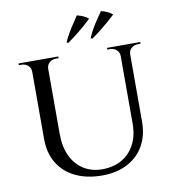

<svg xmlns="http://www.w3.org/2000/svg" viewBox="-98 -998 992 1098"><g transform="rotate(-10 398.5 -449.5)"><path d="M208 -700V-260Q208 -188 233.5 -134Q259 -80 305.5 -50.5Q352 -21 414 -21Q479 -21 527.5 -49Q576 -77 602.5 -128Q629 -179 629 -247V-700H684V-249Q684 -170 650.5 -111Q617 -52 554.5 -19Q492 14 408 14Q317 14 251 -18.5Q185 -51 150 -110Q115 -169 115 -248V-700ZM118 -700V-640H115Q115 -662 99.5 -676Q84 -690 62 -690Q62 -690 54 -690Q46 -690 46 -690V-700ZM277 -700V-690Q277 -690 269 -690Q261 -690 261 -690Q239 -690 223.5 -676Q208 -662 208 -640H206V-700ZM632 -700V-640H629Q629 -662 613.5 -676Q598 -690 576 -690Q576 -690 568 -690Q560 -690 560 -690V-700ZM753 -700V-690Q753 -690 745 -690Q737 -690 737 -690Q715 -690 699.5 -676Q684 -662 684 -640H682V-700ZM337 -770Q348 -795 362 -819.5Q376 -844 392 -867.5Q408 -891 422 -913Q442 -908 458 -901Q474 -894 488 -882Q467 -862 444 -842Q421 -822 396.5 -803Q372 -784 348 -767ZM477 -770Q487 -795 501 -819.5Q515 -844 531 -867.5Q547 -891 562 -913Q581 -909 598 -901Q615 -893 628 -882Q607 -862 583.5 -842Q560 -822 536 -803Q512 -784 487 -767Z"/></g></svg>

Font: Cinzel Eorzea
Style: Regular
Weight: 500
Designer: Natanael Gama
Version: Version 2.000